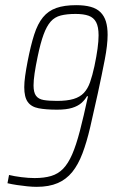

<svg xmlns="http://www.w3.org/2000/svg" viewBox="-20 -716 437 744"><path d="M122 8Q106 8 86 6Q66 4 46 1Q26 -2 9 -6L15 -38Q35 -33 63 -29.5Q91 -26 114 -26Q151 -26 178 -34Q205 -42 224.5 -62Q244 -82 259.5 -117.5Q275 -153 289.5 -208.5Q304 -264 321 -343H317Q309 -329 295.5 -317Q282 -305 259.5 -298Q237 -291 201 -291Q158 -291 129.5 -296.5Q101 -302 87.5 -321Q74 -340 74 -378Q74 -397 77.5 -422Q81 -447 87 -478Q99 -540 112.5 -582Q126 -624 146.5 -649Q167 -674 198 -685Q229 -696 275 -696Q308 -696 331.5 -689.5Q355 -683 369.5 -668.5Q384 -654 390.5 -632.5Q397 -611 397 -581Q397 -542 386 -485Q375 -428 359 -354Q343 -281 329.5 -223Q316 -165 299.5 -121.5Q283 -78 260 -49.5Q237 -21 203.5 -6.5Q170 8 122 8ZM201 -325Q240 -325 265 -332.5Q290 -340 305 -356Q320 -372 329 -397.5Q338 -423 346 -460Q354 -498 358 -527.5Q362 -557 362 -579Q362 -612 352.5 -630Q343 -648 323.5 -655Q304 -662 273 -662Q239 -662 215.5 -656Q192 -650 176.5 -632.5Q161 -615 149 -582.5Q137 -550 126 -497Q118 -459 114 -431.5Q110 -404 110 -385Q110 -358 119.5 -345Q129 -332 149 -328.5Q169 -325 201 -325Z"/></svg>

Font: Saira Condensed Thin
Style: Italic
Weight: 250
Width: 3
Italic angle: -12°
Designer: Hector Gatti with collaboration of the Omnibus-Type team
Foundry: Omnibus-Type
Version: Version 1.101